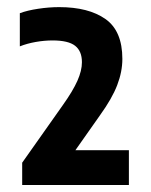

<svg xmlns="http://www.w3.org/2000/svg" viewBox="-20 -835 429 547"><path d="M43.2 -308V-371.5L159.4 -536.1Q187.8 -576.1 200.6 -605Q213.4 -633.8 213.4 -657.8Q213.4 -689.3 194.1 -704.5Q174.7 -719.8 129.8 -719.8Q106.6 -719.8 82 -715.5Q57.4 -711.2 36.5 -702.9V-797.4Q57.9 -805.4 88.7 -810Q119.5 -814.7 148.6 -814.7Q232.2 -814.7 280.4 -780.8Q328.6 -746.9 328.6 -667.2Q328.6 -630.8 314 -592.7Q299.4 -554.5 264.8 -506.5L175.4 -379.5L169.8 -407.1H347.2V-308Z"/></svg>

Font: Encode Sans SC Condensed Thin
Style: Regular
Weight: 100
Width: 3
Designer: Multiple Designers
Foundry: Impallari Type
Version: Version 3.002